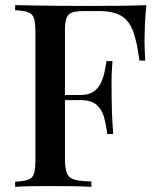

<svg xmlns="http://www.w3.org/2000/svg" viewBox="-20 -728 617 748"><path d="M550 -708Q546 -668 544.5 -630Q543 -592 543 -572Q543 -549 544 -528Q545 -507 546 -492H523Q514 -565 498.5 -606.5Q483 -648 452 -666.5Q421 -685 363 -685H310Q278 -685 261.5 -679.5Q245 -674 239 -657.5Q233 -641 233 -606V-108Q233 -71 241 -52.5Q249 -34 271 -28Q293 -22 336 -21V0Q309 -2 266 -2.5Q223 -3 177 -3Q137 -3 100.5 -2.5Q64 -2 39 0V-20Q73 -22 90 -28Q107 -34 112.5 -52Q118 -70 118 -106V-602Q118 -639 112.5 -656.5Q107 -674 89.5 -680.5Q72 -687 39 -688V-708Q78 -707 120.5 -706.5Q163 -706 204.5 -705.5Q246 -705 282 -705Q318 -705 341 -705Q387 -705 445.5 -705.5Q504 -706 550 -708ZM397 -358Q397 -358 397 -348Q397 -338 397 -338H203Q203 -338 203 -348Q203 -358 203 -358ZM418 -490Q414 -433 414.5 -403Q415 -373 415 -348Q415 -323 416 -293Q417 -263 421 -206H398Q394 -239 386 -269.5Q378 -300 357 -319Q336 -338 294 -338V-358Q326 -358 344.5 -371Q363 -384 373 -405Q383 -426 387.5 -448.5Q392 -471 395 -490Z"/></svg>

Font: Playfair Display Medium
Style: Regular
Weight: 500
Designer: Claus Eggers Sørensen
Foundry: Claus Eggers Sørensen
Version: Version 1.203